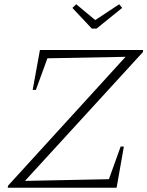

<svg xmlns="http://www.w3.org/2000/svg" viewBox="-20 -879 690 899"><path d="M649 -635 97 -32 490 -40 545 -193H560L526 0H16L18 -10L568 -613L202 -606L148 -458H133L167 -645H650ZM410 -745 319 -842 337 -859 426 -785 538 -859 552 -842 432 -745Z"/></svg>

Font: Piazzolla ExtraLight
Style: Italic
Weight: 200
Italic angle: -11.3°
Designer: Juan Pablo del Peral
Foundry: Huerta Tipografica
Version: Version 1.330